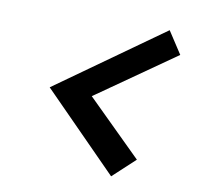

<svg xmlns="http://www.w3.org/2000/svg" viewBox="-69 -706 737 717"><g transform="rotate(10 300.0 -347.5)"><path d="M397.3 -60.1 113.7 -347.6 518 -635.5 572.9 -551.3 274.2 -342.3 481.3 -138Z"/></g></svg>

Font: Red Hat Display
Style: Italic
Weight: 300
Italic angle: -12°
Designer: Pentagram, MCKL
Foundry: Pentagram, MCKL
Version: Version 1.023